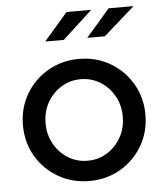

<svg xmlns="http://www.w3.org/2000/svg" viewBox="-53 -772 707 828"><g transform="rotate(-5 301.0 -357.5)"><path d="M301 10Q227.1 10 166.6 -25Q106.1 -60.1 71 -120Q35.9 -180 35.9 -254.1Q35.9 -328.3 71 -388.3Q106.1 -448.3 166.6 -483.4Q227.1 -518.5 301 -518.5Q375.6 -518.5 435.6 -483.5Q495.7 -448.4 530.9 -388.4Q566.1 -328.4 566.1 -254.2Q566.1 -179.9 530.9 -120Q495.7 -60.1 435.6 -25Q375.6 10 301 10ZM301 -77.8Q347.9 -77.8 385.7 -101.4Q423.5 -125.1 445.8 -165.1Q468.1 -205 468.1 -254.1Q468.1 -304.1 445.8 -343.8Q423.5 -383.5 385.6 -407.1Q347.7 -430.7 301 -430.7Q254.4 -430.7 216.5 -407.1Q178.5 -383.5 156.2 -343.8Q133.9 -304.2 133.9 -254.1Q133.9 -205.1 156.2 -165.1Q178.5 -125.1 216.4 -101.4Q254.4 -77.8 301 -77.8ZM163.1 -605.9 265.9 -724.8H372.5L243.5 -605.9ZM345.2 -605.9 448 -724.8H555.9L421.2 -605.9Z"/></g></svg>

Font: Red Hat Display VF
Style: Regular
Weight: 300
Designer: Pentagram, MCKL
Foundry: Pentagram, MCKL
Version: Version 1.023